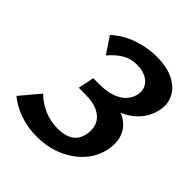

<svg xmlns="http://www.w3.org/2000/svg" viewBox="-190 -793 928 928"><g transform="rotate(45 274.5 -329.0)"><path d="M211 13Q147 13 92.5 -6.5Q38 -26 2 -57L85 -156Q118 -124 161 -105Q204 -86 255 -86Q303 -86 332.5 -104.5Q362 -123 371 -161Q380 -197 369.5 -228Q359 -259 324.5 -278.5Q290 -298 227 -298H187L204 -380H244Q295 -380 330 -392.5Q365 -405 385 -426.5Q405 -448 411 -474Q418 -504 406.5 -527Q395 -550 369.5 -563Q344 -576 308 -576Q267 -576 234.5 -557.5Q202 -539 169 -501L113 -585Q162 -629 223.5 -650Q285 -671 348 -671Q417 -671 464 -647.5Q511 -624 531 -583.5Q551 -543 538 -491Q529 -455 507.5 -426Q486 -397 455 -376.5Q424 -356 386.5 -345.5Q349 -335 308 -335L317 -373Q368 -373 406 -359.5Q444 -346 467.5 -321Q491 -296 498.5 -261.5Q506 -227 497 -185Q484 -126 443 -81.5Q402 -37 342 -12Q282 13 211 13Z"/></g></svg>

Font: Ysabeau
Style: Bold Italic
Weight: 700
Italic angle: -12°
Designer: Christian Thalmann (Catharsis Fonts)
Version: Version 2.002